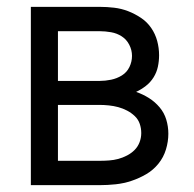

<svg xmlns="http://www.w3.org/2000/svg" viewBox="-20 -540 565 560"><path d="M70 0V-520H271Q292 -520 313 -517.5Q334 -515 353.5 -507.5Q373 -500 391 -488Q409 -476 421 -458.5Q433 -441 438.5 -420.5Q444 -400 444 -379Q444 -362 440.5 -345.5Q437 -329 428 -314.5Q419 -300 405.5 -289.5Q392 -279 377 -272Q397 -265 414.5 -254Q432 -243 445.5 -227Q459 -211 465 -191Q471 -171 471 -150Q471 -127 464 -104Q457 -81 442 -62.5Q427 -44 406.5 -32Q386 -20 363.5 -12.5Q341 -5 317.5 -2.5Q294 0 271 0ZM149 -304H271Q287 -304 304 -307.5Q321 -311 335.5 -320Q350 -329 357.5 -344.5Q365 -360 365 -377Q365 -394 357 -409.5Q349 -425 335 -434Q321 -443 304 -446Q287 -449 271 -449H149ZM149 -71H271Q284 -71 298 -72Q312 -73 325 -76.5Q338 -80 350.5 -86.5Q363 -93 372.5 -102.5Q382 -112 387 -125Q392 -138 392 -152Q392 -166 387.5 -179Q383 -192 373 -201.5Q363 -211 350.5 -217.5Q338 -224 325 -227.5Q312 -231 298 -232.5Q284 -234 271 -234H149Z"/></svg>

Font: Iosevka Pride
Style: Regular
Weight: 400
Monospace: yes
Designer: Belleve Invis
Foundry: Belleve Invis
Version: Version 30.3.1; ttfautohint (v1.8.4)